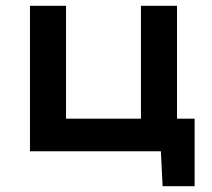

<svg xmlns="http://www.w3.org/2000/svg" viewBox="-20 -520 728 660"><path d="M83 0V-500H207V-112H464.5V-500H588.5V-112H649V120H539L533 0Z"/></svg>

Font: Science Gothic
Style: Regular
Weight: 400
Designer: Thomas Phinney, Vassil Kateliev, Brandon Buerkle
Foundry: Font Detective LLC
Version: Version 1.018